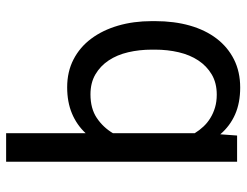

<svg xmlns="http://www.w3.org/2000/svg" viewBox="-106 -472 781 608"><g transform="rotate(90 284.0 -167.5)"><path d="M46.4 -268.6Q46.4 -329.1 60.5 -378.7Q74.7 -428.2 101.8 -463.6Q128.9 -499 168 -518.6Q207 -538.1 256.8 -538.1Q305.2 -538.1 341.8 -522Q378.4 -505.9 404.8 -475.1L408.7 -528.3H491.7V203.1H401.4V-48.8Q375 -20.5 338.9 -5.4Q302.7 9.8 255.9 9.8Q206.5 9.8 167.7 -10.3Q128.9 -30.3 102.1 -66.2Q75.2 -102.1 60.8 -151.1Q46.4 -200.2 46.4 -258.3ZM136.7 -258.3Q136.7 -218.8 145 -183.3Q153.3 -147.9 170.9 -121.6Q188.5 -95.2 215.1 -79.6Q241.7 -64 278.3 -64Q323.2 -64 353 -84Q382.8 -104 401.4 -135.3V-394Q392.1 -409.2 380.1 -421.9Q368.2 -434.6 353 -443.8Q337.9 -453.1 319.6 -458.5Q301.3 -463.9 279.3 -463.9Q242.2 -463.9 215.3 -448Q188.5 -432.1 170.9 -405.5Q153.3 -378.9 145 -343.5Q136.7 -308.1 136.7 -268.6Z"/></g></svg>

Font: Nahid FD
Style: FD
Weight: 400
Foundry: DejaVu fonts team - Redesigned by Saber Rastikerdar
Version: Version 0.3.0